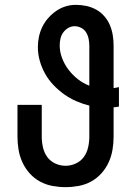

<svg xmlns="http://www.w3.org/2000/svg" viewBox="-20 -763 540 791"><path d="M250 8Q223 8 196 3Q169 -2 145 -15Q121 -28 102.5 -48.5Q84 -69 72.5 -94Q61 -119 56.5 -146Q52 -173 52 -200V-331H152V-200Q152 -178 157 -156Q162 -134 174.5 -116.5Q187 -99 207.5 -89.5Q228 -80 250 -80Q272 -80 292.5 -89.5Q313 -99 325.5 -116.5Q338 -134 343 -156Q348 -178 348 -200V-328Q320 -335 293.5 -346.5Q267 -358 243.5 -375Q220 -392 200 -413Q180 -434 166 -459Q152 -484 144 -512Q136 -540 136 -569Q136 -591 140.5 -612Q145 -633 154.5 -652.5Q164 -672 178.5 -688.5Q193 -705 211 -717.5Q229 -730 249.5 -736.5Q270 -743 292 -743Q314 -743 335.5 -738.5Q357 -734 376 -723.5Q395 -713 409.5 -696.5Q424 -680 432.5 -660Q441 -640 444.5 -618.5Q448 -597 448 -575V-400Q454 -401 459.5 -402Q465 -403 470 -404V-324Q465 -323 459.5 -322Q454 -321 448 -321V-200Q448 -173 443.5 -146Q439 -119 427.5 -94Q416 -69 397.5 -48.5Q379 -28 355 -15Q331 -2 304 3Q277 8 250 8ZM348 -410V-575Q348 -589 345 -603.5Q342 -618 334.5 -630Q327 -642 314 -648.5Q301 -655 287 -655Q273 -655 260.5 -647.5Q248 -640 240 -628.5Q232 -617 229 -603.5Q226 -590 226 -576Q226 -549 236 -523Q246 -497 262.5 -475.5Q279 -454 300.5 -437Q322 -420 348 -410Z"/></svg>

Font: Iosevka Semibold
Style: Regular
Weight: 600
Monospace: yes
Designer: Belleve Invis
Foundry: Belleve Invis
Version: Version 33.2.3; ttfautohint (v1.8.4)